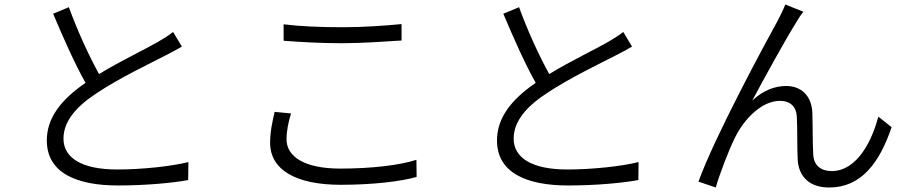

<svg xmlns="http://www.w3.org/2000/svg" viewBox="-20 -804 4040 853"><path d="M749 -662C729 -646 709 -634 682 -618C627 -586 515 -533 420 -475C377 -553 326 -662 286 -772L216 -743C262 -634 314 -517 360 -436C251 -361 188 -280 188 -180C188 -36 320 20 504 20C627 20 744 9 816 -4L817 -84C742 -65 609 -51 501 -51C341 -51 262 -104 262 -188C262 -264 317 -330 411 -391C508 -456 648 -523 716 -558C744 -572 767 -585 788 -597Z M1240 -623C1318 -617 1402 -612 1501 -612C1591 -612 1697 -620 1764 -624V-697C1693 -690 1595 -683 1501 -683C1402 -683 1311 -687 1240 -696V-623ZM1200 -307C1191 -266 1180 -221 1180 -170C1180 -48 1297 17 1494 17C1636 17 1762 2 1831 -18L1830 -94C1757 -70 1630 -55 1492 -55C1331 -55 1253 -109 1253 -185C1253 -223 1261 -260 1273 -300L1200 -307Z M2749 -662C2729 -646 2709 -634 2682 -618C2627 -586 2515 -533 2420 -475C2377 -553 2326 -662 2286 -772L2216 -743C2262 -634 2314 -517 2360 -436C2251 -361 2188 -280 2188 -180C2188 -36 2320 20 2504 20C2627 20 2744 9 2816 -4L2817 -84C2742 -65 2609 -51 2501 -51C2341 -51 2262 -104 2262 -188C2262 -264 2317 -330 2411 -391C2508 -456 2648 -523 2716 -558C2744 -572 2767 -585 2788 -597Z M3549 -752 3469 -784C3458 -757 3447 -735 3435 -712C3382 -616 3155 -197 3083 3L3160 29C3173 -19 3217 -137 3247 -196C3286 -274 3363 -356 3445 -356C3491 -356 3518 -330 3520 -285C3523 -229 3521 -153 3524 -94C3527 -38 3559 29 3664 29C3806 29 3888 -81 3941 -239L3882 -286C3856 -184 3790 -44 3675 -44C3630 -44 3596 -66 3593 -117C3590 -166 3591 -242 3589 -303C3586 -380 3538 -422 3473 -422C3424 -422 3372 -404 3322 -357C3374 -455 3474 -636 3517 -704C3528 -723 3540 -741 3549 -752Z"/></svg>

Font: Noto Sans CJK JP DemiLight
Style: Regular
Weight: 350
Designer: Ryoko NISHIZUKA (kana & ideographs); Paul D. Hunt (Latin, Greek & Cyrillic); Wenlong ZHANG (bopomofo); Sandoll Communica
Foundry: Adobe Systems Incorporated
Version: Version 1.004;PS 1.004;hotconv 1.0.82;makeotf.lib2.5.63406